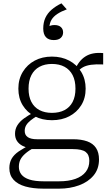

<svg xmlns="http://www.w3.org/2000/svg" viewBox="-20 -886 662 1150"><path d="M348 -866 380 -830Q347 -818 323.5 -802.5Q300 -787 288.5 -767.5Q277 -748 276 -723L265 -720Q272 -729 282.5 -732.5Q293 -736 306 -736Q331 -736 344.5 -724Q358 -712 358 -692Q358 -672 344 -659Q330 -646 302 -646Q271 -646 255 -663.5Q239 -681 239 -715Q239 -751 251.5 -778.5Q264 -806 288.5 -827.5Q313 -849 348 -866ZM598 -500Q555 -502 526 -498Q497 -494 477.5 -483.5Q458 -473 441 -452L427 -464Q439 -493 454.5 -513.5Q470 -534 491 -547.5Q512 -561 538.5 -566Q565 -571 598 -568ZM291 -166Q233 -166 187.5 -189.5Q142 -213 116 -255.5Q90 -298 90 -355Q90 -412 116.5 -455.5Q143 -499 188 -523Q233 -547 291 -547Q349 -547 394.5 -523Q440 -499 466.5 -455.5Q493 -412 493 -355Q493 -298 466.5 -255.5Q440 -213 395 -189.5Q350 -166 291 -166ZM291 -210Q335 -210 366.5 -226.5Q398 -243 415 -275.5Q432 -308 432 -355Q432 -403 415 -436Q398 -469 366.5 -486Q335 -503 291 -503Q248 -503 216.5 -486Q185 -469 168 -436Q151 -403 151 -355Q151 -308 168 -275.5Q185 -243 216.5 -226.5Q248 -210 291 -210ZM241 244Q178 244 132 231Q86 218 61 190.5Q36 163 36 121Q36 89 49.5 65Q63 41 92 21Q121 1 165 -20L186 -3Q152 16 131.5 34Q111 52 102 70.5Q93 89 93 113Q93 140 108.5 159.5Q124 179 156.5 189.5Q189 200 243 200H333Q391 200 431.5 185.5Q472 171 493.5 143.5Q515 116 515 77Q515 41 493 24Q471 7 416 7H166V6Q137 -1 115 -12.5Q93 -24 81.5 -42Q70 -60 70 -85Q70 -113 84 -135.5Q98 -158 124 -177Q150 -196 185 -214L205 -193Q181 -179 163.5 -165Q146 -151 137 -136Q128 -121 128 -102Q128 -77 146.5 -64.5Q165 -52 202 -52H417Q467 -52 502 -39.5Q537 -27 555 0Q573 27 573 69Q573 126 540.5 165Q508 204 453.5 224Q399 244 334 244Z"/></svg>

Font: Roboto Serif 20pt ExtraLight
Style: Regular
Weight: 250
Version: Version 1.008